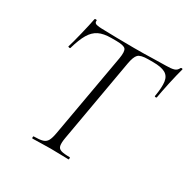

<svg xmlns="http://www.w3.org/2000/svg" viewBox="-150 -788 907 924"><g transform="rotate(30 303.5 -326.5)"><path d="M149 0Q146 0 146 -6Q146 -12 149 -12Q181 -12 198 -17Q215 -22 223 -37Q231 -52 236 -81L318 -544Q325 -585 315 -597Q305 -609 262 -609H235Q193 -609 166.5 -596Q140 -583 122 -552.5Q104 -522 89 -469Q88 -466 82 -467.5Q76 -469 77 -471Q81 -483 87 -506Q93 -529 99.5 -555.5Q106 -582 111.5 -606.5Q117 -631 120 -647Q122 -650 127.5 -649.5Q133 -649 132 -646Q130 -631 145 -628Q160 -625 171 -625Q208 -624 257.5 -623Q307 -622 354 -622Q414 -622 455 -623.5Q496 -625 530 -625Q558 -625 573.5 -629.5Q589 -634 596 -650Q598 -653 603 -652.5Q608 -652 607 -648Q603 -634 597 -609.5Q591 -585 585 -557.5Q579 -530 574.5 -506.5Q570 -483 568 -471Q567 -468 561.5 -468.5Q556 -469 557 -473Q566 -525 562 -554.5Q558 -584 535.5 -596.5Q513 -609 468 -609H441Q399 -609 385.5 -595.5Q372 -582 365 -542L284 -81Q279 -52 282 -37Q285 -22 300.5 -17Q316 -12 349 -12Q351 -12 351 -6Q351 0 349 0Q329 0 304 -1Q279 -2 248 -2Q220 -2 194.5 -1Q169 0 149 0Z"/></g></svg>

Font: Cormorant Garamond Light
Style: Italic
Weight: 300
Italic angle: -10°
Designer: Christian Thalmann (Catharsis Fonts)
Foundry: Catharsis Fonts
Version: Version 4.001